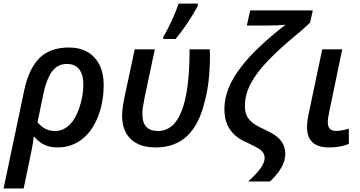

<svg xmlns="http://www.w3.org/2000/svg" viewBox="-46 -818 2023 1078"><path d="M341.8 -551.3Q401.4 -551.3 445.3 -525.9Q489.3 -500.5 512.7 -453.4Q536.1 -406.2 536.1 -342.3Q536.1 -241.7 502.7 -159.4Q469.2 -77.1 411.1 -33.7Q353 9.8 277.3 9.8Q234.9 9.8 203.1 -5.1Q171.4 -20 145.5 -50.8H143.1Q139.6 -14.6 133.3 16.1L86.9 240.2H-25.9L90.3 -312.5Q116.7 -434.6 176.3 -492.9Q235.8 -551.3 341.8 -551.3ZM399.9 -214.4Q421.9 -279.8 421.9 -343.8Q421.9 -399.9 398.2 -429.4Q374.5 -459 329.6 -459Q282.2 -459 252.9 -424.8Q219.2 -387.7 198.2 -293.5L164.6 -131.8Q204.1 -82.5 262.2 -82.5Q308.1 -82.5 343.3 -116Q378.4 -149.4 399.9 -214.4Z M639.6 -169.4Q639.6 -205.6 652.8 -272L710.4 -541H823.2L766.1 -271Q758.8 -233.9 756.1 -215.6Q753.4 -197.3 753.4 -176.8Q753.4 -82.5 840.8 -82.5Q930.2 -82.5 974.1 -195.3Q1016.6 -305.7 1018.1 -515.1V-541H1131.3Q1132.8 -522.9 1132.8 -507.8Q1132.8 -355 1104 -251Q1073.7 -119.6 1005.1 -54.9Q936.5 9.8 828.6 9.8Q737.3 9.8 688.5 -36.9Q639.6 -83.5 639.6 -169.4ZM957 -797.9H1064.5V-784.2Q1039.6 -738.3 1005.9 -688Q972.2 -637.7 939.9 -599.1H870.6V-611.3Q892.1 -645.5 917 -699.2Q941.9 -752.9 957 -797.9Z M1439.9 69.3Q1439.9 56.2 1435.1 45.9Q1430.2 35.6 1420.4 26.4Q1404.3 12.2 1346.7 -14.6Q1287.1 -39.6 1257.8 -74.7Q1235.4 -100.1 1224.6 -132.6Q1213.9 -165 1213.9 -206.5Q1213.9 -264.2 1237.1 -322.8Q1260.3 -381.3 1309.1 -443.8Q1390.1 -549.8 1557.1 -679.2Q1521.5 -674.8 1458.5 -674.8H1339.8L1358.9 -759.8H1710.4L1694.8 -690.4L1643.6 -644Q1528.3 -549.8 1460.9 -479.7Q1393.6 -409.7 1361.8 -348.6Q1329.1 -287.6 1329.1 -223.1Q1329.1 -194.8 1336.9 -174.6Q1344.7 -154.3 1360.8 -139.2Q1380.9 -117.2 1435.5 -92.8Q1477.5 -73.7 1501 -56.6Q1524.4 -39.6 1537.6 -18.6Q1555.7 9.3 1555.7 44.4Q1555.7 82.5 1536.1 118.9Q1516.6 155.3 1470.7 200.7H1347.7Q1395 157.7 1417.5 126Q1439.9 94.2 1439.9 69.3Z M1677.7 -105Q1677.7 -137.7 1689.9 -192.4L1763.2 -541H1875.5L1803.2 -193.4Q1794.4 -153.3 1794.4 -131.3Q1794.4 -107.4 1805.9 -95.2Q1817.4 -83 1839.8 -83Q1873 -83 1912.6 -95.7V-9.8Q1862.8 9.8 1803.2 9.8Q1739.3 9.8 1708.5 -19Q1677.7 -47.9 1677.7 -105Z"/></svg>

Font: Viking Open Sans Light
Style: Bold Italic
Weight: 600
Italic angle: -12°
Foundry: Ascender Corporation
Version: Version 2.000